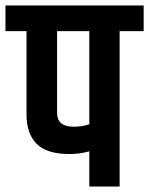

<svg xmlns="http://www.w3.org/2000/svg" viewBox="-54 -683 546 703"><path d="M273 -569H155V-270Q155 -219 216 -219Q246 -219 273 -228ZM273 0V-129Q238 -119 200 -119Q118 -119 80.5 -156Q43 -193 43 -266V-569H-34V-663H472V-569H384V0Z"/></svg>

Font: Khand Semibold
Style: Regular
Weight: 600
Designer: Devanagari: Sanchit Sawaria, Jyotish Sonowal; Latin: Satya Rajpurohit
Foundry: Indian Type Foundry
Version: Version 1.100;PS 1.0;hotconv 1.0.78;makeotf.lib2.5.61930; tt